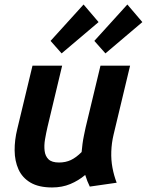

<svg xmlns="http://www.w3.org/2000/svg" viewBox="-20 -813 646 845"><path d="M209.5 12Q150.5 12 114.2 -9.4Q78 -30.8 61.4 -67.6Q44.8 -104.5 44.4 -150.8Q44 -197 56.2 -246L123 -524H253.5L189 -254Q182.8 -227 178.1 -199.6Q173.5 -172.2 176.4 -148.9Q179.2 -125.5 193.8 -111.6Q208.2 -97.8 240 -97.8Q268.5 -97.8 291.8 -108.6Q315 -119.5 339.2 -143.8Q340.8 -161 343.1 -179.5Q345.5 -198 349.5 -217Q353.5 -236 356.8 -251.8L422.2 -524H552.5L479.8 -220.2Q471 -183.2 469.8 -146.1Q468.5 -109 475 -74.5Q481.5 -40 493.5 -8.8L375.2 8.2Q369.2 -3.8 364.4 -16.1Q359.5 -28.5 355 -43Q325.5 -18.2 289.5 -3.1Q253.5 12 209.5 12ZM444 -578 395.2 -633 540.5 -793.2 606.5 -715.8ZM251.2 -578 202.5 -633 347.8 -793.2 413.8 -715.8Z"/></svg>

Font: Ubuntu Sans
Style: Italic
Weight: 400
Italic angle: -13.5°
Designer: Dalton Maag Ltd
Foundry: Dalton Maag Ltd
Version: Version 1.006